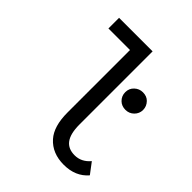

<svg xmlns="http://www.w3.org/2000/svg" viewBox="-205 -859 996 996"><g transform="rotate(45 293.0 -361.0)"><path d="M451.7 -546.9Q480.5 -546.9 497.6 -529.3Q517.1 -509.3 517.1 -482.4Q517.1 -455.6 497.6 -436.5Q478.5 -418 451.7 -418Q423.8 -418 405.8 -435.5Q386.2 -454.6 386.2 -482.4Q386.2 -510.3 405.8 -528.6Q425.3 -546.9 451.7 -546.9ZM561.5 -47.4Q512.7 9.8 426.8 9.8Q342.3 9.8 293.5 -44.9Q249 -94.7 249 -195.8V-654.3H90.8V-732.4H336.9V-195.8Q336.9 -127.4 361.8 -95.2Q385.3 -64.9 432.1 -64.9Q481.4 -64.9 516.6 -106.9Z"/></g></svg>

Font: Consola Mono
Style: Book
Weight: 400
Monospace: yes
Version: Version 2.001